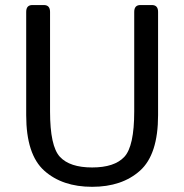

<svg xmlns="http://www.w3.org/2000/svg" viewBox="-20 -720 725 755"><path d="M83 -267.1V-673.3Q83 -700.2 107.4 -700.2H152.3Q176.8 -700.2 176.8 -673.3V-281.7Q176.8 -145 215.6 -103.3Q254.4 -61.5 342.3 -61.5Q430.2 -61.5 469 -103.3Q507.8 -145 507.8 -281.7V-673.3Q507.8 -700.2 532.2 -700.2H577.1Q601.6 -700.2 601.6 -673.3V-267.1Q601.6 -112.3 530.5 -48.8Q459.5 14.6 342.3 14.6Q225.1 14.6 154.1 -48.8Q83 -112.3 83 -267.1Z"/></svg>

Font: Istok Web
Style: Regular
Weight: 400
Designer: Andrey V. Panov
Foundry: Andrey V. Panov
Version: Version 1.0.2g